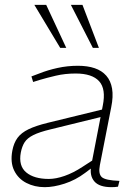

<svg xmlns="http://www.w3.org/2000/svg" viewBox="-20 -768 563 794"><path d="M468 4Q462 5 455 5.5Q448 6 441 6Q391 6 370.5 -17.5Q350 -41 357 -80L358 -88L405 -331Q419 -400 390 -432Q361 -464 293 -464Q249 -464 211 -455Q173 -446 146 -438L117 -429L110 -452L142 -464Q177 -478 218 -487Q259 -496 302 -496Q342 -496 371.5 -486Q401 -476 419.5 -455Q438 -434 443.5 -401.5Q449 -369 440 -325L393 -85Q386 -49 401 -35.5Q416 -22 474 -20ZM165 6Q123 6 89 -11.5Q55 -29 38.5 -63Q22 -97 31 -145Q37 -177 52.5 -198Q68 -219 98 -233.5Q128 -248 177 -260L427 -321L421 -290L189 -233Q143 -222 118 -209.5Q93 -197 82 -180Q71 -163 66 -137Q56 -82 88.5 -55Q121 -28 182 -28Q211 -28 247 -40.5Q283 -53 321 -78L386 -120L384 -92L332 -53Q292 -23 247 -8.5Q202 6 165 6ZM229 -570 122 -748H171L254 -570ZM364 -570 273 -748H321L389 -570Z"/></svg>

Font: REM Thin
Style: Italic
Weight: 250
Italic angle: -11°
Designer: Octavio Pardo
Foundry: Ashler Design
Version: Version 1.005;gftools[0.9.28]